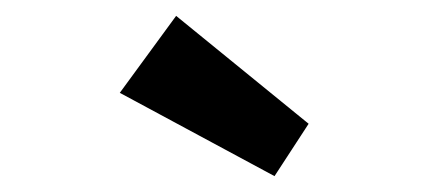

<svg xmlns="http://www.w3.org/2000/svg" viewBox="-20 -813 540 242"><path d="M326 -591 131 -696 202 -793 369 -657Z"/></svg>

Font: Lexend Zetta SemiBold
Style: Regular
Weight: 600
Designer: Bonnie Shaver-Troup, Thomas Jockin
Foundry: Lexend
Version: Version 1.007